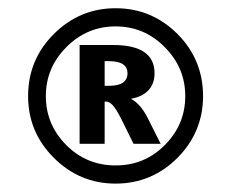

<svg xmlns="http://www.w3.org/2000/svg" viewBox="-20 -745 577 464"><path d="M259.3 -725.1Q346.7 -725.1 409.2 -662.6Q470.7 -600.6 470.7 -512.7Q470.7 -426.3 409.2 -363.8Q346.7 -301.3 259.3 -301.3Q172.4 -301.3 109.9 -363.8Q47.9 -425.8 47.9 -512.7Q47.9 -600.6 109.9 -662.6Q172.4 -725.1 259.3 -725.1ZM259.3 -681.2Q190.4 -681.2 140.6 -631.3Q90.8 -581.5 90.8 -512.7Q90.8 -443.8 140.6 -394Q189.5 -345.2 259.3 -345.2Q329.1 -345.2 377.9 -394Q427.7 -443.8 427.7 -512.7Q427.7 -581.5 377.9 -631.3Q328.6 -681.2 259.3 -681.2ZM253.9 -636.2Q353.5 -636.2 353.5 -567.9Q353.5 -543 338.9 -527.1Q324.2 -511.2 296.4 -506.3Q319.3 -494.1 336.4 -460.9L368.2 -397.5H302.7L272.5 -458.5Q261.2 -481 252.9 -490.2Q244.6 -499.5 236.3 -499.5H232.9V-397.5H172.4V-636.2ZM232.9 -597.2V-537.6H243.2Q288.1 -537.6 288.1 -567.9Q288.1 -597.2 243.2 -597.2Z"/></svg>

Font: UnifrakturMaguntia sl
Style: Regular
Weight: 400
Designer: j. 'mach' wust, based on a font by Peter Wiegel, original typeface by Carl Albert Fahrenwaldt 1901
Version: Version 2010-11-24